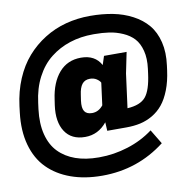

<svg xmlns="http://www.w3.org/2000/svg" viewBox="-103 -896 1206 1213"><g transform="rotate(-10 500.0 -290.0)"><path d="M453.1 96.2H459Q551.3 96.2 642.1 67.6Q732.9 39.1 805.2 -15.1L860.8 77.1Q684.1 213.9 456.1 213.9Q344.2 213.9 255.9 182.1Q167.5 150.4 107.9 90.3Q48.3 30.3 22.7 -62Q-2.9 -154.3 11.2 -270L16.1 -310.1Q27.8 -402.8 61 -481.2Q94.2 -559.6 144.3 -616.7Q194.3 -673.8 258.8 -714.1Q323.2 -754.4 397.7 -774.2Q472.2 -793.9 553.2 -793.9Q631.8 -793.9 699.2 -780.8Q766.6 -767.6 823.7 -737.5Q880.9 -707.5 918.7 -662.6Q956.5 -617.7 972.9 -550.8Q989.3 -483.9 978 -400.9L974.1 -371.1Q964.8 -300.8 943.6 -246.6Q922.4 -192.4 893.8 -157.5Q865.2 -122.6 826.9 -100.3Q788.6 -78.1 747.6 -69.1Q706.5 -60.1 658.2 -60.1H535.2L532.2 -115.2Q476.1 -45.9 392.1 -45.9Q304.2 -45.9 263.2 -108.6Q222.2 -171.4 236.8 -276.9L242.2 -313Q256.8 -419.9 310.5 -481.9Q364.3 -543.9 451.2 -543.9Q541.5 -543.9 579.1 -474.1L597.2 -529.8H742.2L714.8 -396L686 -178.2Q769 -183.1 803.7 -224.6Q838.4 -266.1 852.1 -371.1L856 -400.9Q864.7 -466.8 851.8 -516.8Q838.9 -566.9 811.5 -596.4Q784.2 -626 741.7 -644.5Q699.2 -663.1 655.5 -669.4Q611.8 -675.8 559.1 -675.8H553.2Q472.7 -675.8 402.8 -653.1Q333 -630.4 277.1 -586.2Q221.2 -542 184.3 -471.4Q147.5 -400.9 136.2 -310.1L130.9 -270Q119.6 -178.7 137.5 -108.4Q155.3 -38.1 198.5 6.3Q241.7 50.8 305.9 73.5Q370.1 96.2 453.1 96.2ZM460.9 -187Q502.9 -187 532.2 -224.1L550.8 -366.2Q544.4 -379.4 526.4 -391.1Q508.3 -402.8 483.9 -402.8Q451.2 -402.8 433.6 -380.4Q416 -357.9 410.2 -313L404.8 -276.9Q398.4 -230 412.4 -208.5Q426.3 -187 460.9 -187Z"/></g></svg>

Font: Cooper Hewitt
Style: Heavy Italic
Weight: 714
Designer: Village Type and Design LLC
Foundry: Cooper Hewitt Smithsonian Design Museum
Version: 1.000